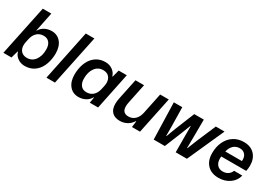

<svg xmlns="http://www.w3.org/2000/svg" viewBox="19 -1568 3408 2417"><g transform="rotate(30 1722.5 -359.5)"><path d="M164 -104H159L130 0H12L164 -729H288L231 -451L235 -450Q259 -494 304.5 -518Q350 -542 405 -542Q488 -542 537.5 -482Q587 -422 587 -321Q587 -300 586 -289Q580 -201 547.5 -133Q515 -65 458 -27.5Q401 10 326 10Q267 10 222.5 -21.5Q178 -53 164 -104ZM459 -304Q459 -368 429.5 -404Q400 -440 347 -440Q289 -440 251 -404.5Q213 -369 200 -308L189 -257Q184 -230 184 -212Q184 -157 214.5 -124.5Q245 -92 299 -92Q372 -92 415.5 -150.5Q459 -209 459 -304Z M789 -729H914L762 0H638Z M924 -212Q924 -233 925 -244Q931 -332 963.5 -399.5Q996 -467 1053 -504.5Q1110 -542 1185 -542Q1244 -542 1288.5 -511Q1333 -480 1348 -429H1354L1381 -532H1499L1389 0H1268L1282 -82H1276Q1252 -38 1206.5 -14Q1161 10 1106 10Q1023 10 973.5 -50.5Q924 -111 924 -212ZM1311 -224 1322 -275Q1327 -302 1327 -320Q1327 -375 1296.5 -407.5Q1266 -440 1212 -440Q1139 -440 1095.5 -381.5Q1052 -323 1052 -228Q1052 -164 1081.5 -128Q1111 -92 1164 -92Q1222 -92 1260 -127.5Q1298 -163 1311 -224Z M1553 -150Q1553 -187 1562 -230L1625 -532H1750L1690 -243Q1684 -213 1684 -188Q1684 -92 1775 -92Q1830 -92 1868.5 -128.5Q1907 -165 1921 -228L1984 -532H2109L1998 0H1881L1892 -88H1886Q1854 -38 1807.5 -14Q1761 10 1707 10Q1633 10 1593 -31Q1553 -72 1553 -150Z M2182 -533H2305L2310 -249V-119H2315L2364 -250L2479 -533H2618L2616 -268L2614 -117H2618L2678 -266L2792 -533H2919L2680 0H2517L2516 -231V-379H2511L2454 -233L2359 0H2197Z M2919 -221Q2919 -314 2953.5 -387Q2988 -460 3051.5 -501Q3115 -542 3198 -542Q3299 -542 3355.5 -481.5Q3412 -421 3412 -321Q3412 -283 3403 -241H3040Q3038 -221 3038 -212Q3038 -153 3067.5 -119.5Q3097 -86 3149 -86Q3193 -86 3225 -107.5Q3257 -129 3270 -166L3390 -165Q3370 -85 3302 -37.5Q3234 10 3142 10Q3036 10 2977.5 -52.5Q2919 -115 2919 -221ZM3294 -321Q3295 -328 3295 -340Q3295 -389 3267.5 -418.5Q3240 -448 3192 -448Q3140 -448 3103.5 -415Q3067 -382 3053 -321Z"/></g></svg>

Font: Mona Sans SemiBold
Style: Italic
Weight: 600
Italic angle: -11.7°
Designer: Deni Anggara
Foundry: GitHub
Version: Version 2.000